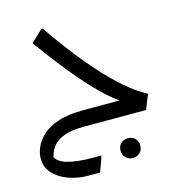

<svg xmlns="http://www.w3.org/2000/svg" viewBox="-118 -657 935 1014"><g transform="rotate(-15 350.0 -150.0)"><path d="M284 0Q217 0 175 15.5Q133 31 112 59.5Q91 88 85 126L73 84Q87 137 142 154Q197 171 288 171H332V179L304 256H236Q184 256 134 238.5Q84 221 52 187Q20 153 20 104Q20 76 33.5 43.5Q47 11 78.5 -18.5Q110 -48 165 -66.5Q220 -85 304 -85H548L522 -73Q476 -99 416.5 -156.5Q357 -214 286.5 -299.5Q216 -385 136 -496L200 -556H208Q305 -416 381.5 -326Q458 -236 514 -185Q570 -134 605.5 -111Q641 -88 656 -80L624 0ZM438 173Q438 149 453.5 134Q469 119 492 119Q515 119 530.5 134Q546 149 546 173Q546 197 530.5 212Q515 227 492 227Q469 227 453.5 212Q438 197 438 173Z"/></g></svg>

Font: Kufam
Style: Italic
Weight: 400
Italic angle: -11°
Designer: Artur Schmal
Foundry: Original Type
Version: Version 1.301; ttfautohint (v1.8.3)